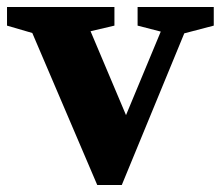

<svg xmlns="http://www.w3.org/2000/svg" viewBox="-24 -520 629 547"><path d="M-4 -447V-500H302V-447L234 -431L335 -192L434 -430L368 -447V-500H585V-447L501 -425L323 7H253L68 -426Z"/></svg>

Font: Volkhov
Style: Bold
Weight: 700
Designer: Cyreal (www.cyreal.org)
Foundry: Cyreal (www.cyreal.org)
Version: Version 1.010